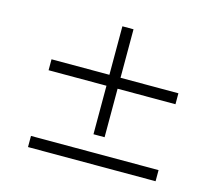

<svg xmlns="http://www.w3.org/2000/svg" viewBox="-107 -922 1191 1042"><g transform="rotate(15 488.5 -401.0)"><path d="M131.8 -18.6V-81.1H848.6V-18.6ZM131.8 -450.2V-511.7H457V-784.2H519.5V-511.7H844.7V-450.2H519.5V-177.7H457V-450.2Z"/></g></svg>

Font: GenEi M Gothic v2 Regular
Style: Regular
Weight: 400
Version: Version 2.0